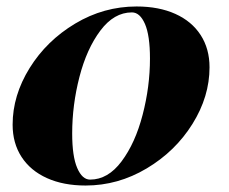

<svg xmlns="http://www.w3.org/2000/svg" viewBox="-20 -553 699 587"><path d="M620.6 -347.2Q620.6 -257.8 568.4 -174.1Q516.1 -90.3 428.5 -38.1Q340.8 14.2 241.7 14.2Q173.8 14.2 123.5 -8.5Q73.2 -31.2 45.9 -73.2Q18.6 -115.2 18.6 -171.9Q18.6 -261.2 70.6 -345Q122.6 -428.7 210 -481Q297.4 -533.2 397.5 -533.2Q465.8 -533.2 516.1 -510.5Q566.4 -487.8 593.5 -445.8Q620.6 -403.8 620.6 -347.2ZM200.7 -145Q200.7 -74.7 216.1 -39.3Q231.4 -3.9 255.4 -3.9Q310.1 -3.9 351.8 -59.8Q393.6 -115.7 416 -201.9Q438.5 -288.1 438.5 -374Q438.5 -444.8 423.1 -480Q407.7 -515.1 383.3 -515.1Q328.6 -515.1 286.9 -459.5Q245.1 -403.8 222.9 -317.9Q200.7 -231.9 200.7 -145Z"/></svg>

Font: TypoPRO Playfair Display SC
Style: Italic
Weight: 900
Italic angle: -14°
Designer: Claus Eggers Sørensen
Foundry: Claus Eggers Sørensen
Version: Version 1.004;PS 001.004;hotconv 1.0.70;makeotf.lib2.5.58329